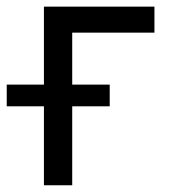

<svg xmlns="http://www.w3.org/2000/svg" viewBox="-63 -550 516 570"><path d="M395.5 -453.1H151.4V-298.8H262.7V-234.4H151.4V0H67.4V-234.4H-43V-298.8H67.4V-530.3H395.5Z"/></svg>

Font: Pretendard
Style: Regular
Weight: 400
Designer: Base glyphs from Inter by Rasmus Andersson; Hangeul glyphs from Noto Sans CJK(Source Han Sans) by Jang Soo-young and Kan
Foundry: Kil Hyung-jin
Version: Version 1.309